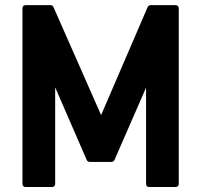

<svg xmlns="http://www.w3.org/2000/svg" viewBox="-20 -731 798 751"><path d="M79.6 0.5Q74.2 0.5 71 -2.9Q67.9 -6.3 67.9 -11.2V-699.2Q67.9 -704.1 71 -707.5Q74.2 -710.9 79.6 -710.9H178.2Q181.2 -710.9 184.6 -708.7Q188 -706.5 189 -703.6L375.5 -280.8L557.6 -703.6Q558.6 -706.5 562.3 -708.7Q565.9 -710.9 568.4 -710.9H667Q672.4 -710.9 675.8 -707.5Q679.2 -704.1 679.2 -699.2V-11.2Q679.2 -6.3 675.8 -2.9Q672.4 0.5 667 0.5H563Q557.6 0.5 554.4 -2.9Q551.3 -6.3 551.3 -11.2V-388.2L427.7 -105Q426.8 -102.1 423.3 -99.9Q419.9 -97.7 417 -97.7H330.1Q327.1 -97.7 323.7 -99.9Q320.3 -102.1 319.3 -105L195.8 -389.2V-11.2Q195.8 -6.3 192.4 -2.9Q189 0.5 183.6 0.5Z"/></svg>

Font: Alte DIN 1451 Mittelschrift
Style: Bold
Weight: 700
Designer: Peter Wiegel
Foundry: Peter Wiegel
Version: Version 1.003